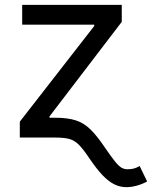

<svg xmlns="http://www.w3.org/2000/svg" viewBox="-20 -566 625 790"><path d="M61.5 0V-65.4L367.7 -459V-464.4H71.3V-545.9H481V-476.1L183.6 -86.9V0ZM500 204.1Q474.1 204.1 450.7 192.6Q427.2 181.2 402.3 155.3Q377.4 129.4 347.7 85.4Q322.3 47.4 304.2 29.3Q286.1 11.2 264.6 5.6Q243.2 0 206.5 0H146V-81.5H208Q258.3 -81.5 291.7 -70.8Q325.2 -60.1 352.5 -33.2Q379.9 -6.3 412.6 42.5Q438 79.6 453.4 98.6Q468.8 117.7 480 124Q491.2 130.4 503.9 130.4Q519 130.4 530 127.7Q541 125 554.7 117.2L585.4 180.7Q564.9 191.9 542.5 198Q520 204.1 500 204.1Z"/></svg>

Font: Inter Variable LoSnoCo
Style: Regular
Weight: 400
Designer: Rasmus Andersson
Foundry: rsms
Version: Version 4.000;git-a52131595; featfreeze: case,dlig,ss01,ss02